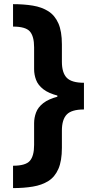

<svg xmlns="http://www.w3.org/2000/svg" viewBox="-20 -790 499 948"><path d="M394.5 -304.7Q316.4 -304.7 268.1 -316.9Q219.7 -329.1 193.6 -349.6Q167.5 -370.1 158 -395.8Q148.4 -421.4 148.4 -448.7V-556.6Q148.4 -610.8 127.4 -634.8Q106.4 -658.7 44.4 -658.7V-769.5Q98.1 -769.5 142.3 -762.2Q186.5 -754.9 218.8 -734.4Q251 -713.9 268.3 -674.6Q285.6 -635.3 285.6 -570.8V-485.4Q285.6 -430.7 309.6 -406Q333.5 -381.3 394.5 -381.3ZM44.4 138.7V28.3Q106.4 28.3 127.4 4.2Q148.4 -20 148.4 -74.2V-181.6Q148.4 -208.5 158 -234.4Q167.5 -260.3 193.6 -280.8Q219.7 -301.3 268.1 -313.7Q316.4 -326.2 394.5 -326.2V-249.5Q333.5 -249.5 309.6 -224.6Q285.6 -199.7 285.6 -145V-60.1Q285.6 4.4 268.3 43.9Q251 83.5 218.8 103.8Q186.5 124 142.3 131.3Q98.1 138.7 44.4 138.7ZM394.5 -249.5H263.2V-381.3H394.5Z"/></svg>

Font: Inter 20pt
Style: Bold
Weight: 700
Version: Version 4.001;git-66647c0bb